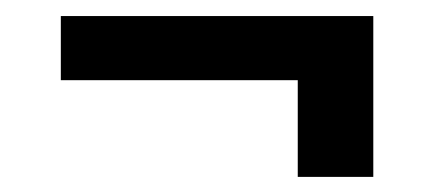

<svg xmlns="http://www.w3.org/2000/svg" viewBox="-20 -403 550 244"><path d="M454.4 -301.1H57.3V-382.6H454.4ZM454.4 -178.2H358.4V-345.3H454.4Z"/></svg>

Font: Pretendard Variable
Style: Regular
Weight: 400
Designer: Base glyphs from Inter by Rasmus Andersson; Hangul glyphs from Noto Sans CJK(Source Han Sans) by Jang Soo-young and Kang
Foundry: Kil Hyung-jin
Version: Version 1.100;FEAKit 1.0